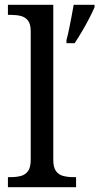

<svg xmlns="http://www.w3.org/2000/svg" viewBox="-20 -780 414 800"><path d="M13 0V-42H26Q49 -42 67.5 -47Q86 -52 97 -67.5Q108 -83 108 -114V-650Q108 -680 96.5 -694.5Q85 -709 66.5 -713.5Q48 -718 26 -718H13V-760H202V-114Q202 -83 213 -67.5Q224 -52 243 -47Q262 -42 284 -42H297V0ZM257 -613Q263 -635 268 -660Q273 -685 278 -710.5Q283 -736 287 -760H374V-750Q365 -729 351 -702Q337 -675 321 -648Q305 -621 291 -600H257Z"/></svg>

Font: Noto Serif Lao
Style: Regular
Weight: 400
Designer: Monotype Design Team
Foundry: Monotype Imaging Inc.
Version: Version 2.003